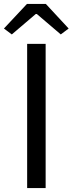

<svg xmlns="http://www.w3.org/2000/svg" viewBox="-38 -956 369 976"><path d="M100 -733H194V0H100ZM99 -936H195L311 -811L271 -781L149 -885H144L22 -781L-18 -811Z"/></svg>

Font: Kinto Sans
Style: Regular
Weight: 400
Designer: Authors: Ryoko NISHIZUKA  (kana & ideographs); Paul D. Hunt (Latin, Greek & Cyrillic); Wenlong ZHANG  (bopomofo); Sandol
Foundry: Adobe Systems Incorporated, ookami Inc.
Version: Version 0.001